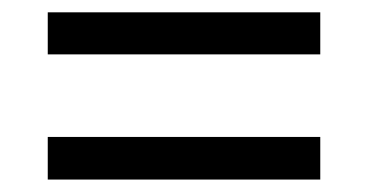

<svg xmlns="http://www.w3.org/2000/svg" viewBox="-20 -495 593 310"><path d="M57.1 -407.2H497.1V-475.1H57.1ZM57.1 -205.1H497.1V-273.9H57.1Z"/></svg>

Font: FAU Chimera
Style: Regular
Weight: 400
Version: Version 1.002;hotconv 1.0.117;makeotfexe 2.5.65602